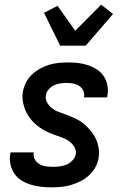

<svg xmlns="http://www.w3.org/2000/svg" viewBox="-20 -796 540 824"><path d="M201 8Q178 8 155.5 5.5Q133 3 112 -3.5Q91 -10 72.5 -21.5Q54 -33 42 -50.5Q30 -68 25 -90Q20 -112 24 -135L25 -142H125V-139Q122 -124 130 -111Q138 -98 150.5 -91Q163 -84 178 -82Q193 -80 209 -80Q223 -80 237.5 -82Q252 -84 265.5 -89.5Q279 -95 290.5 -107Q302 -119 305 -133Q308 -150 299.5 -164.5Q291 -179 278.5 -188.5Q266 -198 251 -204Q236 -210 220.5 -215Q205 -220 190.5 -226.5Q176 -233 162.5 -241Q149 -249 136.5 -259.5Q124 -270 114 -282Q104 -294 96.5 -307.5Q89 -321 84 -336.5Q79 -352 77 -368.5Q75 -385 78 -402Q82 -422 91.5 -441.5Q101 -461 117 -476Q133 -491 152 -501.5Q171 -512 191 -518Q211 -524 231.5 -526Q252 -528 272 -528Q295 -528 316.5 -525.5Q338 -523 358.5 -516Q379 -509 396.5 -497.5Q414 -486 425.5 -468.5Q437 -451 441 -429.5Q445 -408 441 -385L440 -378H340L341 -381Q343 -396 336.5 -408.5Q330 -421 319 -428Q308 -435 294 -437.5Q280 -440 265 -440Q252 -440 238.5 -438Q225 -436 212 -430Q199 -424 189 -412.5Q179 -401 177 -388Q174 -371 182 -356.5Q190 -342 202.5 -332Q215 -322 230 -316.5Q245 -311 260 -305.5Q275 -300 290 -293.5Q305 -287 319 -279Q333 -271 344.5 -260.5Q356 -250 366.5 -238Q377 -226 385 -212.5Q393 -199 398 -183.5Q403 -168 404.5 -151.5Q406 -135 403 -118Q400 -97 389 -77.5Q378 -58 361.5 -43Q345 -28 325 -18Q305 -8 284.5 -2Q264 4 243 6Q222 8 201 8ZM238 -600 169 -741 227 -771 303 -664 414 -776 465 -736 348 -600Z"/></svg>

Font: Iosevka Term Curly SmBd Obl
Style: Regular
Weight: 600
Italic angle: -9°
Designer: Belleve Invis
Foundry: Belleve Invis
Version: Version 32.3.0